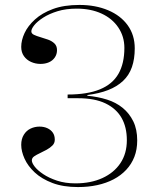

<svg xmlns="http://www.w3.org/2000/svg" viewBox="-20 -743 660 778"><path d="M296 15Q236 15 192.5 -1.5Q149 -18 121 -44Q93 -70 79.5 -100Q66 -130 66 -156Q66 -180 76.5 -197Q87 -214 104 -222Q121 -230 140 -230Q158 -230 172 -223.5Q186 -217 194 -205.5Q202 -194 202 -177Q202 -163 192.5 -153.5Q183 -144 169.5 -136.5Q156 -129 142 -122.5Q128 -116 118.5 -109.5Q109 -103 109 -93Q109 -83 120.5 -68Q132 -53 155 -37.5Q178 -22 211 -11Q244 0 286 0Q348 0 395 -21.5Q442 -43 468 -82Q494 -121 494 -175Q494 -228 472.5 -265.5Q451 -303 407.5 -324Q364 -345 296 -345H254V-360Q334 -360 385 -381Q436 -402 460 -444Q484 -486 484 -549Q484 -595 459.5 -631.5Q435 -668 391.5 -688Q348 -708 291 -708Q247 -708 213 -697.5Q179 -687 155 -671.5Q131 -656 119 -641Q107 -626 107 -616Q107 -607 117.5 -602Q128 -597 143.5 -592.5Q159 -588 174.5 -582.5Q190 -577 200.5 -567Q211 -557 211 -540Q211 -523 202 -510Q193 -497 178 -490.5Q163 -484 144 -484Q124 -484 106 -492Q88 -500 77 -515.5Q66 -531 66 -553Q66 -580 79.5 -609Q93 -638 121.5 -664Q150 -690 194.5 -706.5Q239 -723 302 -723Q367 -723 418 -701.5Q469 -680 497.5 -640.5Q526 -601 526 -547Q526 -504 514.5 -471Q503 -438 478.5 -415Q454 -392 418 -378Q382 -364 334 -358V-355Q377 -351 413.5 -339.5Q450 -328 477 -306Q504 -284 520 -251.5Q536 -219 536 -174Q536 -137 524.5 -107.5Q513 -78 491.5 -55Q470 -32 440.5 -16.5Q411 -1 374.5 7Q338 15 296 15Z"/></svg>

Font: Kalnia ExtraLight
Style: Regular
Weight: 250
Designer: Frida Medrano
Foundry: Frida Medrano
Version: Version 1.105